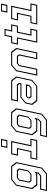

<svg xmlns="http://www.w3.org/2000/svg" viewBox="1450 -2260 990 3971"><g transform="rotate(-90 1945.5 -275.0)"><path d="M-20 200 10 59H291L340 18.5L346 -10L334 0H100.5L19.5 -103L90.5 -437L215 -540H496.5L578 -437L464 97L339.5 200ZM6 179H332L445.5 84.5L554 -426.5L482 -519H221L110 -427.5L43.5 -114.5L116 -22H331.5L379.5 -61.5L360 28L296 81H27ZM186 -120 152 -163.5 197.5 -378.5 249 -421.5H412L446.5 -378L405.5 -183.5L327.5 -120ZM199.5 -141.5H324L384.5 -191.5L422 -368.5L397.5 -399H254L217 -368.5L175.5 -172Z M870.5 -618.5 898 -750H1059L1031.5 -618.5ZM898 -639.5H1012L1031.5 -730.5H917.5ZM625.5 0 655.5 -141.5H789L843.5 -398.5H710L740 -540H1014.5L930 -141.5H1063.5L1033.5 0ZM651.5 -22H1016L1037 -119.5H902.5L987 -518.5H757L736.5 -420.5H869.5L805 -119.5H672.5Z M1093.5 200 1123.5 59H1404.5L1453.5 18.5L1459.5 -10L1447.5 0H1214L1133 -103L1204 -437L1328.5 -540H1610L1691.5 -437L1577.5 97L1453 200ZM1119.5 179H1445.5L1559 84.5L1667.5 -426.5L1595.5 -519H1334.5L1223.5 -427.5L1157 -114.5L1229.5 -22H1445L1493 -61.5L1473.5 28L1409.5 81H1140.5ZM1299.5 -120 1265.5 -163.5 1311 -378.5 1362.5 -421.5H1525.5L1560 -378L1519 -183.5L1441 -120ZM1313 -141.5H1437.5L1498 -191.5L1535.5 -368.5L1511 -399H1367.5L1330.5 -368.5L1289 -172Z M1841.5 0 1760.5 -103 1791 -245.5 1915.5 -348.5H2187.5L2192 -368L2168 -398.5H1830.5L1860.5 -540H2267L2348 -437L2277 -103L2152 0ZM1926.5 -119.5 1892.5 -162 1900.5 -200 1941.5 -234H2186L2171 -163L2118.5 -119.5ZM1856.5 -22H2146.5L2258.5 -114L2325 -427L2253 -518.5H1878.5L1858 -421H2183L2217 -378L2206 -327.5H1921L1811 -237L1784.5 -113ZM1940.5 -141.5H2113L2150 -172L2158.5 -212H1945.5L1920 -191L1916 -172Z M2365 0 2458 -437 2583 -540H2857L2938 -437L2845 0H2704L2782.5 -368L2758.5 -398.5H2621.5L2584.5 -368L2506 0ZM2392 -22H2489L2565 -378L2616.5 -420.5H2772.5L2806.5 -378L2730.5 -22H2828L2914 -427L2842 -518.5H2589L2478 -427Z M3047 0 3132 -399H3007.5L3037.5 -540H3162L3191 -677H3332.5L3303.5 -540H3427.5L3397.5 -399H3273.5L3218.5 -141.5H3339L3309 0ZM3073.5 -22H3292L3312.5 -119H3192L3256 -421H3380.5L3401 -518.5H3277L3306 -655.5H3208L3179 -518.5H3054.5L3033.5 -421H3158.5Z M3668 -618.5 3695.5 -750H3856.5L3829 -618.5ZM3695.5 -639.5H3809.5L3829 -730.5H3715ZM3423 0 3453 -141.5H3586.5L3641 -398.5H3507.5L3537.5 -540H3812L3727.5 -141.5H3861L3831 0ZM3449 -22H3813.5L3834.5 -119.5H3700L3784.5 -518.5H3554.5L3534 -420.5H3667L3602.5 -119.5H3470Z"/></g></svg>

Font: Tourney Thin ExtraLight
Style: Italic
Weight: 250
Italic angle: -12°
Version: Version 1.015